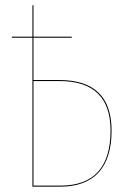

<svg xmlns="http://www.w3.org/2000/svg" viewBox="-20 -700 488 720"><path d="M202.6 -399.9Q398.4 -399.9 398.4 -210.4Q398.4 -106 349.6 -53Q300.8 0 205.6 0H101.6V-558.6H24.4V-562.5H101.6V-680.2H105.5V-562.5H249V-558.6H105.5V-399.9ZM206.1 -3.9Q394.5 -3.9 394.5 -210.4Q394.5 -396 203.1 -396H105.5V-3.9Z"/></svg>

Font: Fira Sans Compressed Four
Style: Regular
Weight: 100
Width: 1
Designer: Carrois Corporate & Edenspiekermann AG
Foundry: Carrois Corporate GbR & Edenspiekermann AG
Version: Version 4.203;PS 004.203;hotconv 1.0.88;makeotf.lib2.5.64775